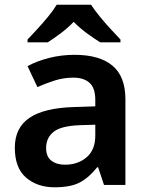

<svg xmlns="http://www.w3.org/2000/svg" viewBox="-20 -786 630 816"><path d="M297 -553Q403 -553 458 -507Q513 -461 513 -364V0H422L397 -75H393Q358 -31 319 -10.5Q280 10 212 10Q139 10 91 -31Q43 -72 43 -158Q43 -243 105 -285Q167 -327 292 -331L385 -334V-361Q385 -412 360.5 -434Q336 -456 292 -456Q251 -456 213 -444Q175 -432 139 -416L97 -505Q138 -527 189.5 -540Q241 -553 297 -553ZM320 -254Q239 -251 207.5 -225.5Q176 -200 176 -157Q176 -120 198.5 -103Q221 -86 256 -86Q311 -86 348 -117.5Q385 -149 385 -210V-256ZM367 -766Q381 -744 403.5 -716.5Q426 -689 450 -663Q474 -637 492 -618V-606H406Q380 -622 350 -644Q320 -666 293 -693Q267 -666 238 -644.5Q209 -623 183 -606H97V-618Q116 -638 139.5 -663.5Q163 -689 185.5 -716.5Q208 -744 221 -766Z"/></svg>

Font: Noto Sans Sora Sompeng SemiBold
Style: Regular
Weight: 600
Version: Version 2.101